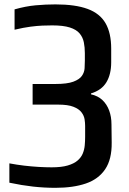

<svg xmlns="http://www.w3.org/2000/svg" viewBox="-20 -862 596 887"><path d="M236 5.7Q184.3 5.7 132.8 0Q81.3 -5.7 23.3 -18V-107.3Q56.7 -101 91.7 -96.8Q126.7 -92.7 159.8 -90.8Q193 -89 218.7 -89Q264 -89 292.8 -97.5Q321.7 -106 338.3 -120.3Q355 -134.7 362.3 -152.7Q369.7 -170.7 371.5 -190.5Q373.3 -210.3 373.3 -229.3V-280.3Q373.3 -294.3 370.7 -311.2Q368 -328 356.3 -343.3Q344.7 -358.7 319.3 -368.7Q294 -378.7 248.7 -378.7H130.7V-474H235.3Q290.7 -474 319 -484.7Q347.3 -495.3 358.5 -511.7Q369.7 -528 370.8 -546.5Q372 -565 372 -581.3V-616.7Q372 -643.3 367.3 -666.5Q362.7 -689.7 347.8 -707.5Q333 -725.3 302.7 -735Q272.3 -744.7 221.3 -744.7Q200 -744.7 175.8 -743.7Q151.7 -742.7 120.7 -738.7Q89.7 -734.7 47.3 -724.7V-818.7Q98.7 -833.3 145 -837.5Q191.3 -841.7 236 -841.7Q328.3 -841.7 385 -820.7Q441.7 -799.7 467.7 -754.5Q493.7 -709.3 493.7 -637V-574Q493.7 -519 471.7 -482.2Q449.7 -445.3 400.3 -430.3V-426.3Q432.3 -419.3 453 -399.8Q473.7 -380.3 484.3 -351.5Q495 -322.7 495 -287.3L496 -203.7Q497 -126.3 466 -80.3Q435 -34.3 376.7 -14.3Q318.3 5.7 236 5.7Z"/></svg>

Font: Matangi Light
Style: Regular
Weight: 300
Designer: Prashant Pant
Foundry: The Graphic Ant
Version: Version 3.002